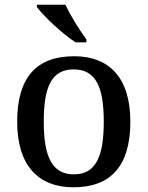

<svg xmlns="http://www.w3.org/2000/svg" viewBox="-20 -786 627 816"><path d="M301 -606H347V-619C318 -657 279 -721 258 -766H137V-756C162 -721 245 -642 301 -606ZM292 10C451 10 534 -81 534 -269C534 -457 443 -547 295 -547C135 -547 53 -457 53 -269C53 -81 144 10 292 10ZM294 -45C200 -45 166 -122 166 -269C166 -417 199 -491 293 -491C387 -491 421 -417 421 -269C421 -122 388 -45 294 -45Z"/></svg>

Font: Noto Serif Tamil Medium
Style: Italic
Weight: 500
Italic angle: -12°
Designer: Indian Type Foundry, Tom Grace, and the Monotype Design Team
Foundry: Monotype Imaging Inc.
Version: Version 2.003